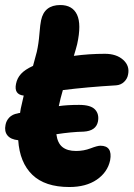

<svg xmlns="http://www.w3.org/2000/svg" viewBox="-24 -689 534 767"><path d="M252.9 58.1Q155.8 58.1 105.2 9.3Q54.7 -39.6 48.8 -128.9Q19 -131.8 5.9 -147.9Q-7.3 -164.1 -2 -189.9Q1 -207 13.2 -219.7Q25.4 -232.4 45.9 -235.8Q51.8 -237.8 56.2 -237.8Q56.6 -240.7 57.6 -246.8Q58.6 -252.9 59.1 -255.9Q64.9 -283.2 70.8 -307.1Q31.2 -311.5 40 -354Q44.4 -377 60.1 -394Q75.7 -411.1 107.9 -425.8Q123 -481.4 123 -481.9Q130.4 -514.6 133.5 -554Q136.7 -593.3 140.1 -607.9Q152.8 -668.9 216.8 -668.9Q265.6 -668.9 283.7 -630.4Q301.8 -591.8 284.2 -512.2Q279.3 -492.7 271 -465.8Q332 -474.1 395 -474.1Q440.9 -474.1 467.8 -450.2Q494.6 -426.3 487.8 -392.1Q484.9 -374.5 471.9 -362.1Q459 -349.6 439.9 -348.1Q324.2 -341.3 227.1 -329.1Q217.8 -297.9 210.9 -265.1Q244.6 -270 292 -270Q338.4 -270 355.7 -251.5Q373 -232.9 367.2 -203.1Q359.4 -166 310.1 -163.1Q261.2 -162.1 201.2 -152.8Q205.6 -117.7 225.1 -101.8Q244.6 -85.9 279.8 -85.9Q310.5 -85.9 337.9 -96.4Q365.2 -106.9 377 -106.9Q426.3 -106.9 416 -48.8Q405.8 -1 362.8 28.6Q319.8 58.1 252.9 58.1Z"/></svg>

Font: Shantell Sans Irregular Bouncy
Style: Bold Italic
Weight: 700
Italic angle: -11.31°
Designer: Stephen Nixon, Anya Danilova, Shantell Martin
Foundry: Arrow Type
Version: Version 1.006;[9816181b4]